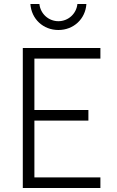

<svg xmlns="http://www.w3.org/2000/svg" viewBox="-20 -940 583 960"><path d="M94 0H482V-53H152V-337H422V-390H152V-647H482V-700H94ZM272 -790C348 -790 407 -845 412 -920H367C362 -871 321 -834 272 -834C223 -834 182 -871 177 -920H132C137 -845 196 -790 272 -790Z"/></svg>

Font: Uncut Sans Light
Style: Regular
Weight: 300
Designer: Kasper Nordkvist
Foundry: UNCUT.wtf
Version: Version 1.304;Glyphs 3.2 (3246)